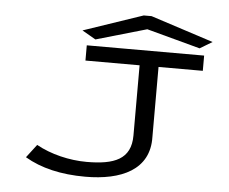

<svg xmlns="http://www.w3.org/2000/svg" viewBox="-55 -855 1109 929"><g transform="rotate(5 500.0 -390.0)"><path d="M383 -655 629 -726 889 -656 949 -692 644 -791H606L317 -693ZM392 11C566 11 703 -49 699 -209V-549H914V-623H344V-549H607V-208C607 -92 526 -61 392 -61C308 -61 217 -83 147 -122L98 -58C176 -12 274 11 392 11Z"/></g></svg>

Font: Inconsolata UltraExpanded
Style: Regular
Weight: 400
Width: 9
Monospace: yes
Designer: Raph Levien, Cyreal, Brenton Simpson
Foundry: Raph Levien, Cyreal, Google
Version: Version 3.100